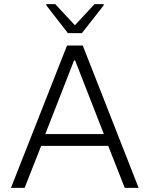

<svg xmlns="http://www.w3.org/2000/svg" viewBox="-20 -908 723 928"><path d="M33 0ZM583 0 503 -203H179L99 0H33L304 -688H380L650 0ZM343 -616H338L199 -260H482ZM204 -748ZM308 -748 204 -882V-888H247L342 -786L437 -888H481V-882L376 -748Z"/></svg>

Font: Azeri Sans Light
Style: Regular
Weight: 300
Designer: Hector Gatti & Omnibus-Type (original fonts) / Cristiano Sobral (main changes and remastering)
Version: Version 1.000; ttfautohint (v1.6)